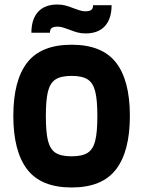

<svg xmlns="http://www.w3.org/2000/svg" viewBox="-20 -814 634 850"><path d="M39 -301Q39 -458 100.5 -537Q162 -616 297 -616Q432 -616 493.5 -537Q555 -458 555 -301Q555 -144 493.5 -64Q432 16 297 16Q162 16 100.5 -64Q39 -144 39 -301ZM411 -300Q411 -372 401.5 -409.5Q392 -447 368 -462.5Q344 -478 297 -478Q250 -478 226 -462.5Q202 -447 192.5 -409.5Q183 -372 183 -300Q183 -228 192.5 -190.5Q202 -153 226 -137.5Q250 -122 297 -122Q344 -122 368 -137.5Q392 -153 401.5 -190.5Q411 -228 411 -300ZM234 -794Q254 -794 270.5 -789.5Q287 -785 307 -777Q320 -772 333 -768Q346 -764 357 -764Q376 -764 384 -770Q392 -776 392 -791H474Q474 -731 444.5 -698.5Q415 -666 359 -666Q339 -666 322.5 -670.5Q306 -675 286 -683Q273 -688 260 -692Q247 -696 236 -696Q217 -696 209 -690Q201 -684 201 -669H119Q119 -729 148.5 -761.5Q178 -794 234 -794Z"/></svg>

Font: Farro
Style: Bold
Weight: 700
Designer: Aceler Chua
Foundry: Grayscale Limited
Version: Version 1.101